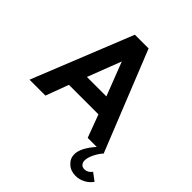

<svg xmlns="http://www.w3.org/2000/svg" viewBox="-281 -1020 1490 1490"><g transform="rotate(45 463.5 -275.0)"><path d="M9.5 0H184L254 -188H578L648 0H822.5L491.5 -825H341ZM309.5 -330 416 -606.5 523 -330ZM790 275.5Q830 275.5 867 256.2Q904 237 927 203.5L864 156.5Q838.5 191 803 191Q779 191 766.8 176.5Q754.5 162 754.5 140.5Q754.5 112 772.8 72.5Q791 33 822.5 -3.5H750.5Q664 93 664 163Q664 209.5 699.8 242.5Q735.5 275.5 790 275.5Z"/></g></svg>

Font: Spartan
Style: Bold
Weight: 700
Designer: Matt Bailey, Mirko Velimirovic
Foundry: Matt Bailey
Version: Version 1.003; ttfautohint (v1.8.3)